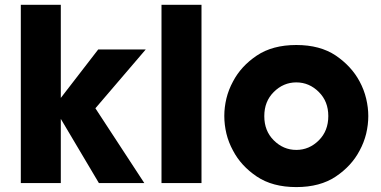

<svg xmlns="http://www.w3.org/2000/svg" viewBox="-20 -760 1583 797"><path d="M66.4 0Q107.4 0 232.4 0Q232.4 -66.4 232.4 -266.6Q271.5 -200.2 390.6 0Q438.5 0 579.1 0Q528.3 -78.1 376 -310.5Q428.7 -372.1 585 -554.7Q536.1 -554.7 387.7 -554.7Q348.6 -504.9 232.4 -353.5Q232.4 -450.2 232.4 -740.2Q190.4 -740.2 66.4 -740.2Q66.4 -693.4 66.4 -554.7Q66.4 -416 66.4 0Z M650.4 0Q692.4 0 816.4 0Q816.4 -184.6 816.4 -740.2Q775.4 -740.2 650.4 -740.2Q650.4 -693.4 650.4 -554.7Q650.4 -416 650.4 0Z M911.1 -278.3Q911.1 -242.2 919.9 -205.1Q928.7 -168.9 947.3 -134.8Q980.5 -71.3 1045.9 -27.3Q1111.3 16.6 1210 16.6Q1308.6 16.6 1374 -27.3Q1439.5 -71.3 1472.7 -134.8Q1491.2 -168.9 1500 -205.1Q1508.8 -242.2 1508.8 -278.3Q1508.8 -313.5 1500 -350.6Q1491.2 -387.7 1472.7 -421.9Q1439.5 -484.4 1374 -529.3Q1308.6 -573.2 1210 -573.2Q1111.3 -573.2 1045.9 -529.3Q980.5 -485.4 947.3 -421.9Q928.7 -387.7 919.9 -351.6Q911.1 -314.5 911.1 -279.3Q911.1 -278.3 911.1 -278.3ZM1077.1 -278.3Q1077.1 -338.9 1116.2 -377.9Q1156.2 -418 1210 -418Q1263.7 -418 1303.7 -377.9Q1342.8 -338.9 1342.8 -278.3Q1342.8 -216.8 1303.7 -177.7Q1263.7 -137.7 1210 -137.7Q1156.2 -137.7 1116.2 -177.7Q1077.1 -216.8 1077.1 -277.3Q1077.1 -277.3 1077.1 -278.3Z"/></svg>

Font: Avakin
Style: Bold
Weight: 700
Designer: Herb Lubalin, Tom Carnase, Ed Benguiat, Adobe Type Staff
Version: Version 1.0